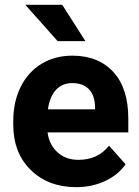

<svg xmlns="http://www.w3.org/2000/svg" viewBox="-20 -770 581 800"><path d="M239.3 -750H85.4L220.2 -598.6H335.9ZM297.4 9.8C341.3 9.8 381.3 1.5 417.5 -15.6C453.6 -32.2 482.4 -55.7 503.4 -85.4L434.1 -163.1C403.3 -123.5 360.8 -104 306.6 -104C271.5 -104 242.7 -114.3 219.7 -135.3C196.8 -156.2 182.6 -183.6 178.2 -218.3H514.6V-275.9C514.6 -359.4 494.1 -424.3 452.6 -469.7C411.1 -515.1 354 -538.1 281.7 -538.1C233.4 -538.1 190.9 -526.9 153.3 -504.4C115.7 -481.4 86.4 -449.2 65.9 -407.7C45.4 -365.7 35.2 -318.4 35.2 -265.1V-251.5C35.2 -172.4 59.6 -108.9 108.4 -61.5C156.7 -14.2 219.7 9.8 297.4 9.8ZM281.2 -423.8C341.3 -423.8 374.5 -388.2 376 -325.7V-314.5H179.7C189.5 -384.8 225.1 -423.8 281.2 -423.8Z"/></svg>

Font: Roboto
Style: Bold
Weight: 700
Designer: Google
Version: Version 2.137; 2017